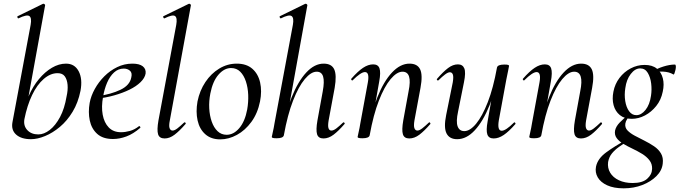

<svg xmlns="http://www.w3.org/2000/svg" viewBox="-20 -746 3706 1047"><path d="M149 13Q96 13 68 -12Q40 -37 48 -80L147 -610Q154 -649 140 -658.5Q126 -668 81 -646Q77 -645 75 -651Q73 -657 77 -658L214 -725Q219 -727 223 -723Q227 -719 226 -717L113 -96Q107 -60 129 -36.5Q151 -13 189 -13Q220 -13 251.5 -37.5Q283 -62 307.5 -108Q332 -154 343 -220Q351 -255 348.5 -283.5Q346 -312 333.5 -329.5Q321 -347 294 -347Q255 -347 218.5 -315.5Q182 -284 155 -227.5Q128 -171 113 -96L106 -116Q115 -173 137.5 -224.5Q160 -276 192.5 -315Q225 -354 263 -376.5Q301 -399 340 -399Q387 -399 409 -357.5Q431 -316 419 -251Q406 -186 376 -136.5Q346 -87 306.5 -54Q267 -21 225.5 -4Q184 13 149 13Z M596 12Q541 12 510 -16Q479 -44 469.5 -89Q460 -134 469 -185Q476 -223 497 -261Q518 -299 549 -330Q580 -361 619 -380Q658 -399 702 -399Q740 -399 758.5 -384.5Q777 -370 774 -345Q770 -321 746.5 -298Q723 -275 686 -257Q649 -239 603 -226Q557 -213 509 -208L511 -221Q586 -232 637 -256.5Q688 -281 696 -324Q702 -349 688.5 -360.5Q675 -372 655 -372Q625 -372 602 -351Q579 -330 564 -295Q549 -260 542 -218Q532 -164 540 -120.5Q548 -77 573 -51Q598 -25 640 -25Q663 -25 688.5 -32Q714 -39 738 -58Q740 -60 743.5 -56Q747 -52 745 -49Q707 -16 669.5 -2Q632 12 596 12Z M878 9Q849 9 842 -14Q835 -37 844 -89L941 -610Q948 -649 934.5 -658.5Q921 -668 877 -646Q873 -645 870.5 -651Q868 -657 872 -658L1009 -725Q1014 -727 1018 -723Q1022 -719 1021 -717L906 -89Q900 -59 905 -46.5Q910 -34 921 -34Q932 -34 947.5 -46Q963 -58 983 -77Q987 -81 991 -77Q995 -73 991 -69Q959 -32 932 -11.5Q905 9 878 9Z M1181 14Q1131 14 1099.5 -14Q1068 -42 1057.5 -89Q1047 -136 1057 -193Q1069 -252 1100 -298.5Q1131 -345 1175.5 -372Q1220 -399 1271 -399Q1324 -399 1356 -371Q1388 -343 1398.5 -296Q1409 -249 1398 -193Q1385 -128 1351 -81.5Q1317 -35 1272 -10.5Q1227 14 1181 14ZM1216 -11Q1254 -11 1285 -47.5Q1316 -84 1328 -149Q1335 -189 1333.5 -228.5Q1332 -268 1321 -301.5Q1310 -335 1290 -355Q1270 -375 1240 -375Q1203 -375 1171.5 -339Q1140 -303 1127 -236Q1119 -195 1121 -155.5Q1123 -116 1134.5 -83Q1146 -50 1166.5 -30.5Q1187 -11 1216 -11Z M1489 8Q1473 8 1467.5 6Q1462 4 1462 1Q1462 -2 1467.5 -25Q1473 -48 1477 -74L1577 -610Q1584 -649 1570 -658.5Q1556 -668 1512 -646Q1508 -645 1505.5 -651Q1503 -657 1507 -658L1644 -725Q1649 -727 1653 -723Q1657 -719 1656 -717L1528 -9Q1525 8 1489 8ZM1744 9Q1716 9 1709 -14Q1702 -37 1711 -89L1740 -248Q1750 -302 1742 -328.5Q1734 -355 1707 -355Q1676 -355 1642 -314.5Q1608 -274 1578 -197Q1548 -120 1528 -9L1514 -10Q1535 -127 1570 -214.5Q1605 -302 1650 -350.5Q1695 -399 1745 -399Q1788 -399 1802.5 -368Q1817 -337 1805 -267L1772 -89Q1767 -59 1771.5 -46.5Q1776 -34 1787 -34Q1799 -34 1814.5 -46Q1830 -58 1850 -77Q1853 -81 1857.5 -77Q1862 -73 1858 -69Q1826 -32 1799 -11.5Q1772 9 1744 9Z M2212 9Q2184 9 2177 -14Q2170 -37 2179 -89L2208 -248Q2230 -355 2175 -355Q2144 -355 2110 -314.5Q2076 -274 2046 -197Q2016 -120 1996 -9L1982 -10Q2003 -127 2037.5 -214.5Q2072 -302 2117.5 -350.5Q2163 -399 2213 -399Q2256 -399 2271 -368Q2286 -337 2273 -267L2240 -89Q2235 -59 2240 -46.5Q2245 -34 2256 -34Q2267 -34 2282.5 -46Q2298 -58 2318 -77Q2321 -81 2325 -77Q2329 -73 2326 -69Q2294 -32 2267 -11.5Q2240 9 2212 9ZM1957 8Q1941 8 1935.5 6Q1930 4 1930 1Q1930 -2 1935.5 -25Q1941 -48 1945 -74L1986 -297Q1996 -353 1970 -353Q1959 -353 1942 -341.5Q1925 -330 1904 -309Q1901 -305 1897 -309.5Q1893 -314 1896 -317Q1931 -357 1959.5 -376Q1988 -395 2015 -395Q2042 -395 2049.5 -373Q2057 -351 2048 -302L1996 -9Q1993 8 1957 8Z M2473 13Q2431 13 2415 -18.5Q2399 -50 2413 -119L2449 -297Q2454 -327 2449.5 -339.5Q2445 -352 2433 -352Q2423 -352 2407 -340Q2391 -328 2372 -309Q2368 -305 2364 -309Q2360 -313 2364 -317Q2397 -355 2423.5 -375Q2450 -395 2477 -395Q2503 -395 2512 -373Q2521 -351 2510 -297L2478 -138Q2466 -83 2475.5 -57Q2485 -31 2512 -31Q2543 -31 2576.5 -71.5Q2610 -112 2640 -189Q2670 -266 2690 -377L2704 -376Q2685 -259 2649.5 -171.5Q2614 -84 2569 -35.5Q2524 13 2473 13ZM2672 9Q2645 9 2637.5 -13Q2630 -35 2639 -84L2690 -377Q2693 -394 2730 -394Q2746 -394 2751 -392Q2756 -390 2756 -387Q2756 -384 2751 -361Q2746 -338 2741 -312L2700 -89Q2691 -33 2716 -33Q2727 -33 2744 -44.5Q2761 -56 2782 -77Q2785 -81 2789 -76.5Q2793 -72 2790 -69Q2755 -29 2727 -10Q2699 9 2672 9Z M3148 9Q3120 9 3113 -14Q3106 -37 3115 -89L3144 -248Q3166 -355 3111 -355Q3080 -355 3046 -314.5Q3012 -274 2982 -197Q2952 -120 2932 -9L2918 -10Q2939 -127 2973.5 -214.5Q3008 -302 3053.5 -350.5Q3099 -399 3149 -399Q3192 -399 3207 -368Q3222 -337 3209 -267L3176 -89Q3171 -59 3176 -46.5Q3181 -34 3192 -34Q3203 -34 3218.5 -46Q3234 -58 3254 -77Q3257 -81 3261 -77Q3265 -73 3262 -69Q3230 -32 3203 -11.5Q3176 9 3148 9ZM2893 8Q2877 8 2871.5 6Q2866 4 2866 1Q2866 -2 2871.5 -25Q2877 -48 2881 -74L2922 -297Q2932 -353 2906 -353Q2895 -353 2878 -341.5Q2861 -330 2840 -309Q2837 -305 2833 -309.5Q2829 -314 2832 -317Q2867 -357 2895.5 -376Q2924 -395 2951 -395Q2978 -395 2985.5 -373Q2993 -351 2984 -302L2932 -9Q2929 8 2893 8Z M3381 281Q3327 281 3291 264.5Q3255 248 3239.5 221Q3224 194 3230 163Q3239 119 3285.5 85Q3332 51 3393 18L3400 26Q3378 39 3355.5 55Q3333 71 3317 90.5Q3301 110 3296 138Q3292 170 3307.5 196Q3323 222 3355 237Q3387 252 3430 252Q3483 252 3509 229Q3535 206 3536 175Q3537 148 3521.5 128Q3506 108 3481.5 93Q3457 78 3429.5 65Q3402 52 3378.5 38Q3355 24 3342.5 6.5Q3330 -11 3334 -34Q3339 -57 3359.5 -78Q3380 -99 3410 -123L3420 -115Q3409 -110 3400.5 -97.5Q3392 -85 3390 -72Q3387 -50 3402 -34.5Q3417 -19 3441.5 -6Q3466 7 3494 21Q3522 35 3546.5 51.5Q3571 68 3584.5 91Q3598 114 3594 146Q3590 184 3559.5 214.5Q3529 245 3482.5 263Q3436 281 3381 281ZM3425 -98Q3385 -98 3360 -118.5Q3335 -139 3326 -172.5Q3317 -206 3325 -246Q3333 -288 3358 -321Q3383 -354 3419 -373Q3455 -392 3495 -392Q3537 -392 3561.5 -372Q3586 -352 3594.5 -319Q3603 -286 3594 -246Q3585 -201 3558.5 -168Q3532 -135 3497 -116.5Q3462 -98 3425 -98ZM3450 -118Q3477 -118 3500 -146.5Q3523 -175 3530 -224Q3535 -256 3531 -290Q3527 -324 3512.5 -348.5Q3498 -373 3471 -373Q3443 -373 3419.5 -342.5Q3396 -312 3390 -266Q3384 -229 3389.5 -195Q3395 -161 3410.5 -139.5Q3426 -118 3450 -118ZM3533 -346 3532 -353Q3562 -372 3597 -383Q3632 -394 3660 -394Q3665 -394 3665.5 -385Q3666 -376 3663.5 -365Q3661 -354 3658 -346Q3655 -338 3652 -340Q3629 -354 3595.5 -355.5Q3562 -357 3533 -346Z"/></svg>

Font: Cormorant Medium
Style: Italic
Weight: 500
Italic angle: -10°
Designer: Christian Thalmann (Catharsis Fonts)
Foundry: Catharsis Fonts
Version: Version 4.000